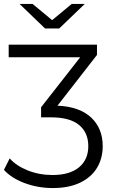

<svg xmlns="http://www.w3.org/2000/svg" viewBox="-42 -752 576 972"><path d="M478 -12Q478 49 449.5 97Q421 145 364 172.5Q307 200 226 200Q150 200 83 175Q16 150 -22 108L7 50Q41 88 99 111Q157 134 224 134Q311 134 358 95Q405 56 405 -12Q405 -81 358 -119.5Q311 -158 216 -158H166V-209L364 -462H2V-526H449V-474L249 -217Q361 -212 419.5 -157Q478 -102 478 -12ZM387 -732 258 -608H186L57 -732H123L222 -650L321 -732Z"/></svg>

Font: Idrija
Style: Regular
Weight: 400
Designer: Julieta Ulanovsky
Foundry: Julieta Ulanovsky
Version: Version 7.200